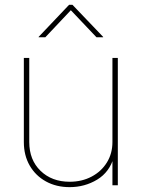

<svg xmlns="http://www.w3.org/2000/svg" viewBox="-20 -770 589 798"><path d="M269.5 7.8Q213.9 7.8 170.9 -15.9Q127.9 -39.6 103.5 -81.8Q79.1 -124 79.1 -179.7V-529.3H101.6V-179.7Q101.6 -105.5 148.4 -60.1Q195.3 -14.6 269.5 -14.6Q320.3 -14.6 360.6 -35.9Q400.9 -57.1 424.1 -94.5Q447.3 -131.8 447.3 -179.7V-529.3H469.7V0H447.3V-117.2H453.1Q435.5 -54.7 383.8 -23.4Q332 7.8 269.5 7.8ZM168.5 -615.2H140.6V-616.7L267.1 -750H281.2L408.7 -616.7V-615.2H380.9L274.4 -727.5Z"/></svg>

Font: Inter 24pt Thin
Style: Regular
Weight: 250
Designer: Rasmus Andersson
Foundry: rsms
Version: Version 4.001;git-66647c0bb